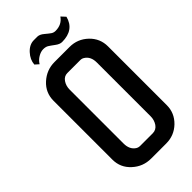

<svg xmlns="http://www.w3.org/2000/svg" viewBox="-239 -821 879 879"><g transform="rotate(-45 200.0 -381.5)"><path d="M399.9 -122.1Q399.9 -71.8 362.8 -35.6Q325.7 0 273.9 0H176.3Q124 0 85.9 -35.2Q47.4 -70.3 47.4 -122.1V-502.9Q47.4 -555.2 85.9 -590.3Q124.5 -625.5 176.3 -625.5H273.9Q325.2 -625.5 362.8 -589.8Q399.9 -554.2 399.9 -502.9ZM311.5 -138.2V-486.8Q311.5 -526.4 284.2 -543Q275.4 -548.8 263.2 -548.3H182.1Q161.1 -548.3 148.4 -529.8Q135.7 -511.2 135.7 -486.8V-138.2Q135.7 -99.6 161.6 -82.5Q170.4 -76.7 182.1 -76.7H263.2Q285.6 -76.7 298.8 -95.7Q311.5 -114.7 311.5 -138.2ZM280.3 -722.7Q321.3 -722.7 342.3 -753.9L361.3 -733.4Q343.8 -665.5 265.6 -665.5Q250.5 -665.5 233.4 -678.7Q215.8 -691.9 206.1 -697.8Q196.3 -703.6 180.7 -703.6Q165 -703.6 147.9 -693.4Q130.4 -683.1 120.6 -666.5L102.5 -682.6Q104.5 -712.4 127.9 -737.8Q151.4 -763.2 179.7 -763.2H203.1Q217.8 -762.7 233.9 -749Q250 -735.4 259.3 -729Q268.6 -722.7 280.3 -722.7Z"/></g></svg>

Font: Uroob
Style: Regular
Weight: 400
Designer: Hussain K H
Foundry: Swanthanthra Malayalam Computing(http://smc.org.in)
Version: Version 2.0.0+20200101